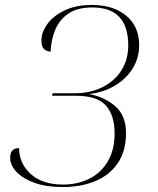

<svg xmlns="http://www.w3.org/2000/svg" viewBox="-20 -744 637 774"><path d="M232 10Q166 10 119 -7Q72 -24 46.5 -51Q21 -78 21 -108Q21 -147 57 -147Q57 -85 104 -42.5Q151 0 234 0Q292 0 339 -23Q386 -46 414 -92.5Q442 -139 442 -207Q442 -279 407 -318.5Q372 -358 285 -358H190L192 -368H279Q344 -368 393 -392.5Q442 -417 469.5 -460.5Q497 -504 497 -561Q497 -714 352 -714Q292 -714 256 -689.5Q220 -665 203 -624.5Q186 -584 184 -536Q170 -536 158.5 -545.5Q147 -555 147 -580Q147 -615 171.5 -648Q196 -681 241.5 -702.5Q287 -724 350 -724Q437 -724 489 -680.5Q541 -637 541 -562Q541 -510 514.5 -467.5Q488 -425 442 -398Q396 -371 339 -365Q402 -353 445 -315.5Q488 -278 488 -208Q488 -135 455 -86.5Q422 -38 364.5 -14Q307 10 232 10Z"/></svg>

Font: Noto Serif Display ExtraLight
Style: Italic
Weight: 200
Italic angle: -12°
Designer: Monotype Design Team
Foundry: Monotype Imaging Inc.
Version: Version 2.009